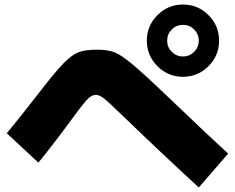

<svg xmlns="http://www.w3.org/2000/svg" viewBox="-20 -840 1040 850"><path d="M150 -120 10 -250Q60 -310 148 -423Q224 -522 261 -559.5Q298 -597 327 -608.5Q356 -620 410 -620Q458 -620 487 -608.5Q516 -597 565 -556.5Q614 -516 727 -408Q916 -227 990 -160L860 -10Q699 -158 529 -322Q461 -388 440.5 -404Q420 -420 405 -420Q388 -420 371.5 -405Q355 -390 311 -330Q230 -219 150 -120ZM903 -773Q950 -726 950 -660Q950 -594 903 -547Q856 -500 790 -500Q724 -500 677 -547Q630 -594 630 -660Q630 -726 677 -773Q724 -820 790 -820Q856 -820 903 -773ZM839.5 -610.5Q860 -631 860 -660Q860 -689 839.5 -709.5Q819 -730 790 -730Q761 -730 740.5 -709.5Q720 -689 720 -660Q720 -631 740.5 -610.5Q761 -590 790 -590Q819 -590 839.5 -610.5Z"/></svg>

Font: M PLUS 1p Black
Style: Regular
Weight: 900
Version: Version 1.061